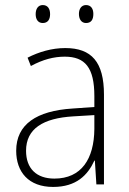

<svg xmlns="http://www.w3.org/2000/svg" viewBox="-20 -729 508 759"><path d="M121 -673C121 -653 130 -638 149 -638C169 -638 178 -652 178 -673C178 -694 169 -709 149 -709C130 -709 121 -693 121 -673ZM292 -674C292 -653 302 -638 320 -638C341 -638 349 -652 349 -674C349 -694 340 -709 320 -709C302 -709 292 -694 292 -674ZM238 -539C185 -539 134 -524 89 -501L102 -468C150 -494 193 -505 236 -505C316 -505 353 -462 353 -349V-306L267 -300C125 -291 44 -238 44 -133C44 -49 93 10 190 10C282 10 327 -37 353 -94H355L361 0H391V-355C391 -484 342 -539 238 -539ZM270 -269 353 -274V-219C352 -101 302 -23 195 -23C124 -23 83 -63 83 -133C83 -220 150 -262 270 -269Z"/></svg>

Font: Noto Sans Lao UI SemCond ExtLt
Style: Regular
Weight: 200
Width: 4
Designer: Monotype Design Team
Foundry: Monotype Imaging Inc.
Version: Version 2.000